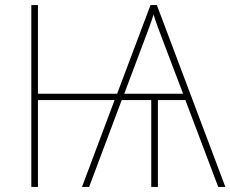

<svg xmlns="http://www.w3.org/2000/svg" viewBox="-20 -734 905 754"><path d="M583 -677Q590 -654 600 -627Q610 -600 621 -571L699 -366H468L545 -571Q558 -605 567 -629.5Q576 -654 583 -677ZM596 -714H571L440 -366H129V-714H103V0H129V-341H430L302 0H330L458 -341H574V0H600V-341H708L837 0H865Z"/></svg>

Font: Noto Sans UI Thin
Style: Regular
Weight: 250
Designer: Monotype Design Team
Foundry: Monotype Imaging Inc.
Version: Version 1.901